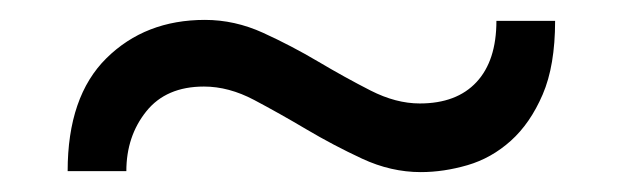

<svg xmlns="http://www.w3.org/2000/svg" viewBox="-20 -382 626 193"><path d="M48 -210Q48 -285 87 -323.5Q126 -362 186 -362Q216 -362 244.5 -349Q273 -336 300 -320Q327 -304 352.5 -291Q378 -278 402 -278Q439 -278 459 -299.5Q479 -321 479 -361H538Q538 -316 525.5 -287Q513 -258 493.5 -240.5Q474 -223 450 -216Q426 -209 403 -209Q373 -209 344 -222.5Q315 -236 288 -252Q261 -268 235.5 -281.5Q210 -295 185 -295Q147 -295 127 -270Q107 -245 107 -210Z"/></svg>

Font: Mukta Vaani
Style: Regular
Weight: 400
Designer: Noopur Datye, Girish Dalvi, Yashodeep Gholap, Pallavi Karambelkar
Foundry: Ek Type
Version: Version 2.538;PS 1.000;hotconv 16.6.51;makeotf.lib2.5.65220;